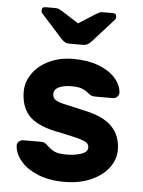

<svg xmlns="http://www.w3.org/2000/svg" viewBox="-54 -788 627 841"><g transform="rotate(5 260.0 -367.5)"><path d="M82.5 -266C104.8 -240 144 -220.7 200 -208L239 -200C273 -192.7 297 -187 311 -183C325 -179 335.3 -174.5 342 -169.5C348.7 -164.5 352 -157.7 352 -149C352 -135.7 342.7 -125.8 324 -119.5C305.3 -113.2 284 -110 260 -110C236 -110 218.3 -112.7 207 -118C195.7 -123.3 185.3 -130.7 176 -140C170.7 -145.3 165.7 -149.3 161 -152C156.3 -154.7 150.3 -156 143 -156H66C58.7 -156 52.2 -153.3 46.5 -148C40.8 -142.7 38.3 -136.3 39 -129C40.3 -106.3 49.8 -84.3 67.5 -63C85.2 -41.7 110.5 -24.2 143.5 -10.5C176.5 3.2 215.3 10 260 10C304.7 10 343.8 2.5 377.5 -12.5C411.2 -27.5 437 -47.2 455 -71.5C473 -95.8 482 -121.7 482 -149C482 -190.3 469.3 -224.3 444 -251C418.7 -277.7 377.3 -297 320 -309C274.7 -319 243.3 -326.2 226 -330.5C208.7 -334.8 196.5 -339.8 189.5 -345.5C182.5 -351.2 179 -359 179 -369C179 -383 186.2 -393.3 200.5 -400C214.8 -406.7 233 -410 255 -410C275.7 -410 291.2 -408 301.5 -404C311.8 -400 321 -394.7 329 -388C334.3 -383.3 339.3 -379.8 344 -377.5C348.7 -375.2 355 -374 363 -374H440C447.3 -374 453.8 -376.7 459.5 -382C465.2 -387.3 467.7 -393.7 467 -401C465.7 -423 456.2 -444 438.5 -464C420.8 -484 396.2 -500 364.5 -512C332.8 -524 296.3 -530 255 -530C213.7 -530 177.3 -522.3 146 -507C114.7 -491.7 90.7 -471.7 74 -447C57.3 -422.3 49 -396.3 49 -369C49 -326.3 60.2 -292 82.5 -266ZM211 -599C216.3 -596.3 222.7 -595 230 -595H290C297.3 -595 303.7 -596.3 309 -599C314.3 -601.7 320.3 -606.7 327 -614L419 -716C422.3 -719.3 424 -723.7 424 -729C424 -739.7 418.7 -745 408 -745H365C359 -745 354 -744.2 350 -742.5C346 -740.8 340.7 -738 334 -734L260 -687L186 -734C179.3 -738 174 -740.8 170 -742.5C166 -744.2 161 -745 155 -745H112C101.3 -745 96 -739.7 96 -729C96 -723.7 97.7 -719.3 101 -716L193 -614C199.7 -606.7 205.7 -601.7 211 -599Z"/></g></svg>

Font: Rubik
Style: Regular
Weight: 500
Designer: Hubert & Fischer
Foundry: Hubert & Fischer
Version: Version 1.100